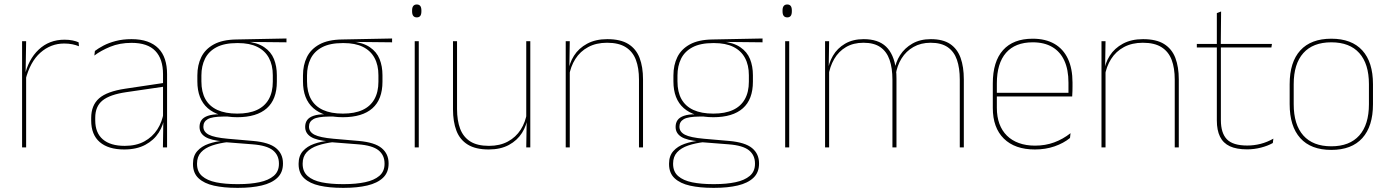

<svg xmlns="http://www.w3.org/2000/svg" viewBox="-20 -674 6358 878"><path d="M96.5 -308.5 87 -320.5 92.5 -325Q109 -402 157 -447.2Q205 -492.5 275 -492.5Q296 -492.5 312.2 -489Q328.5 -485.5 339.5 -480.5L341 -462.5Q328 -468 311 -471.5Q294 -475 273.5 -475Q212 -475 164.8 -433.2Q117.5 -391.5 96.5 -308.5ZM81 0V-485.5H99.5L97 -335L99.5 -332.5V0Z M725 0 727 -128 725.5 -131.5V-292V-334.5Q725.5 -404.5 690.2 -441.2Q655 -478 581.5 -478Q527 -478 484 -460.2Q441 -442.5 411.5 -420L414 -441Q429.5 -453 453.2 -465.5Q477 -478 509.2 -486.5Q541.5 -495 581.5 -495Q623 -495 653.5 -484.2Q684 -473.5 704.2 -453Q724.5 -432.5 734.2 -402.8Q744 -373 744 -335V0ZM548 9.5Q475.5 9.5 436.2 -24.2Q397 -58 397 -123V-134.5Q397 -192.5 433 -224.2Q469 -256 553.5 -268.5L734.5 -295.5L735 -278.5L557 -252.5Q482 -241.5 448.8 -214.5Q415.5 -187.5 415.5 -135.5V-124Q415.5 -66.5 450.2 -36.8Q485 -7 550.5 -7Q602.5 -7 639.8 -27.2Q677 -47.5 699.5 -82.2Q722 -117 728.5 -160.5L738 -142H732Q728 -102.5 706 -67.8Q684 -33 644.5 -11.8Q605 9.5 548 9.5Z M1065 -138Q977 -138 929.8 -179.5Q882.5 -221 882.5 -302V-329Q882.5 -376.5 900.5 -413Q918.5 -449.5 957.8 -471Q997 -492.5 1060.5 -493.5L1290 -498V-480.5L1103 -482.5L1102.5 -485Q1157 -479.5 1188.2 -458.2Q1219.5 -437 1232.8 -404Q1246 -371 1246 -330V-300.5Q1246 -219.5 1200 -178.8Q1154 -138 1065 -138ZM1062.5 168H1071Q1125 168 1166.5 159.2Q1208 150.5 1231.8 130.2Q1255.5 110 1255.5 75.5V73.5Q1255.5 35.5 1227.8 13.2Q1200 -9 1135 -14L1007.5 -24L1024 -24.5Q982 -19.5 949.8 -8.5Q917.5 2.5 899.2 22.5Q881 42.5 881 74V75.5Q881 111 904.2 131.2Q927.5 151.5 968.5 159.8Q1009.5 168 1062.5 168ZM1062.5 185Q1003.5 185 958.5 175Q913.5 165 888 141.2Q862.5 117.5 862.5 76.5V74.5Q862.5 39 882 17Q901.5 -5 933.5 -16.2Q965.5 -27.5 1003 -30.5L1002 -27.5Q944 -32 918.2 -48.5Q892.5 -65 892.5 -93.5V-94Q892.5 -112 901.5 -124.8Q910.5 -137.5 930.8 -144.5Q951 -151.5 983.5 -151.5V-158L1039 -141H1000.5Q949.5 -140.5 929.8 -129Q910 -117.5 910 -95V-94.5Q910 -71 935 -58Q960 -45 1022 -39.5L1137.5 -29.5Q1210.5 -23 1242.2 3.2Q1274 29.5 1274 72.5V74.5Q1274 115 1248.2 139.2Q1222.5 163.5 1176.8 174.2Q1131 185 1071 185ZM1065 -154.5Q1118.5 -154.5 1154.5 -171Q1190.5 -187.5 1209 -220.2Q1227.5 -253 1227.5 -300.5V-330Q1227.5 -376.5 1209.5 -409.5Q1191.5 -442.5 1156.2 -459.8Q1121 -477 1069 -477H1064Q1006 -477 970 -458Q934 -439 917.5 -405.5Q901 -372 901 -329V-302Q901 -253.5 919.2 -220.8Q937.5 -188 974 -171.2Q1010.5 -154.5 1065 -154.5Z M1548 -138Q1460 -138 1412.8 -179.5Q1365.5 -221 1365.5 -302V-329Q1365.5 -376.5 1383.5 -413Q1401.5 -449.5 1440.8 -471Q1480 -492.5 1543.5 -493.5L1773 -498V-480.5L1586 -482.5L1585.5 -485Q1640 -479.5 1671.2 -458.2Q1702.5 -437 1715.8 -404Q1729 -371 1729 -330V-300.5Q1729 -219.5 1683 -178.8Q1637 -138 1548 -138ZM1545.5 168H1554Q1608 168 1649.5 159.2Q1691 150.5 1714.8 130.2Q1738.5 110 1738.5 75.5V73.5Q1738.5 35.5 1710.8 13.2Q1683 -9 1618 -14L1490.5 -24L1507 -24.5Q1465 -19.5 1432.8 -8.5Q1400.5 2.5 1382.2 22.5Q1364 42.5 1364 74V75.5Q1364 111 1387.2 131.2Q1410.5 151.5 1451.5 159.8Q1492.5 168 1545.5 168ZM1545.5 185Q1486.5 185 1441.5 175Q1396.5 165 1371 141.2Q1345.5 117.5 1345.5 76.5V74.5Q1345.5 39 1365 17Q1384.5 -5 1416.5 -16.2Q1448.5 -27.5 1486 -30.5L1485 -27.5Q1427 -32 1401.2 -48.5Q1375.5 -65 1375.5 -93.5V-94Q1375.5 -112 1384.5 -124.8Q1393.5 -137.5 1413.8 -144.5Q1434 -151.5 1466.5 -151.5V-158L1522 -141H1483.5Q1432.5 -140.5 1412.8 -129Q1393 -117.5 1393 -95V-94.5Q1393 -71 1418 -58Q1443 -45 1505 -39.5L1620.5 -29.5Q1693.5 -23 1725.2 3.2Q1757 29.5 1757 72.5V74.5Q1757 115 1731.2 139.2Q1705.5 163.5 1659.8 174.2Q1614 185 1554 185ZM1548 -154.5Q1601.5 -154.5 1637.5 -171Q1673.5 -187.5 1692 -220.2Q1710.5 -253 1710.5 -300.5V-330Q1710.5 -376.5 1692.5 -409.5Q1674.5 -442.5 1639.2 -459.8Q1604 -477 1552 -477H1547Q1489 -477 1453 -458Q1417 -439 1400.5 -405.5Q1384 -372 1384 -329V-302Q1384 -253.5 1402.2 -220.8Q1420.5 -188 1457 -171.2Q1493.5 -154.5 1548 -154.5Z M1876.5 0V-485.5H1895V0ZM1886 -594.5Q1875.5 -594.5 1870 -601.2Q1864.5 -608 1864.5 -622V-626.5Q1864.5 -640 1870 -646.8Q1875.5 -653.5 1886 -653.5Q1896.5 -653.5 1901.8 -646.8Q1907 -640 1907 -626.5V-622Q1907 -608 1901.8 -601.2Q1896.5 -594.5 1886 -594.5Z M2070 -485.5V-175.5Q2070 -123 2084.2 -85.2Q2098.5 -47.5 2130.5 -27.2Q2162.5 -7 2216 -7Q2266 -7 2302.5 -26.8Q2339 -46.5 2361.2 -81.2Q2383.5 -116 2390 -160.5L2399 -141.5H2393.5Q2389 -101 2367.2 -66.5Q2345.5 -32 2307.2 -11.2Q2269 9.5 2215 9.5Q2155 9.5 2119 -12.8Q2083 -35 2067.2 -76.2Q2051.5 -117.5 2051.5 -174.5V-485.5ZM2405 -485.5V0H2386.5L2388.5 -127H2386.5V-485.5Z M2902 0V-310Q2902 -363 2887.8 -400.5Q2873.5 -438 2841.5 -458.2Q2809.5 -478.5 2756 -478.5Q2706.5 -478.5 2669.8 -458.8Q2633 -439 2611 -404.2Q2589 -369.5 2582 -325L2573 -344H2578.5Q2583 -385 2604.8 -419.2Q2626.5 -453.5 2665 -474.2Q2703.5 -495 2757 -495Q2817.5 -495 2853.2 -472.8Q2889 -450.5 2904.8 -409.2Q2920.5 -368 2920.5 -311V0ZM2567 0V-485.5H2585.5L2583.5 -358.5H2585.5V0Z M3242 -138Q3154 -138 3106.8 -179.5Q3059.5 -221 3059.5 -302V-329Q3059.5 -376.5 3077.5 -413Q3095.5 -449.5 3134.8 -471Q3174 -492.5 3237.5 -493.5L3467 -498V-480.5L3280 -482.5L3279.5 -485Q3334 -479.5 3365.2 -458.2Q3396.5 -437 3409.8 -404Q3423 -371 3423 -330V-300.5Q3423 -219.5 3377 -178.8Q3331 -138 3242 -138ZM3239.5 168H3248Q3302 168 3343.5 159.2Q3385 150.5 3408.8 130.2Q3432.5 110 3432.5 75.5V73.5Q3432.5 35.5 3404.8 13.2Q3377 -9 3312 -14L3184.5 -24L3201 -24.5Q3159 -19.5 3126.8 -8.5Q3094.5 2.5 3076.2 22.5Q3058 42.5 3058 74V75.5Q3058 111 3081.2 131.2Q3104.5 151.5 3145.5 159.8Q3186.5 168 3239.5 168ZM3239.5 185Q3180.5 185 3135.5 175Q3090.5 165 3065 141.2Q3039.5 117.5 3039.5 76.5V74.5Q3039.5 39 3059 17Q3078.5 -5 3110.5 -16.2Q3142.5 -27.5 3180 -30.5L3179 -27.5Q3121 -32 3095.2 -48.5Q3069.5 -65 3069.5 -93.5V-94Q3069.5 -112 3078.5 -124.8Q3087.5 -137.5 3107.8 -144.5Q3128 -151.5 3160.5 -151.5V-158L3216 -141H3177.5Q3126.5 -140.5 3106.8 -129Q3087 -117.5 3087 -95V-94.5Q3087 -71 3112 -58Q3137 -45 3199 -39.5L3314.5 -29.5Q3387.5 -23 3419.2 3.2Q3451 29.5 3451 72.5V74.5Q3451 115 3425.2 139.2Q3399.5 163.5 3353.8 174.2Q3308 185 3248 185ZM3242 -154.5Q3295.5 -154.5 3331.5 -171Q3367.5 -187.5 3386 -220.2Q3404.5 -253 3404.5 -300.5V-330Q3404.5 -376.5 3386.5 -409.5Q3368.5 -442.5 3333.2 -459.8Q3298 -477 3246 -477H3241Q3183 -477 3147 -458Q3111 -439 3094.5 -405.5Q3078 -372 3078 -329V-302Q3078 -253.5 3096.2 -220.8Q3114.5 -188 3151 -171.2Q3187.5 -154.5 3242 -154.5Z M3570.5 0V-485.5H3589V0ZM3580 -594.5Q3569.5 -594.5 3564 -601.2Q3558.5 -608 3558.5 -622V-626.5Q3558.5 -640 3564 -646.8Q3569.5 -653.5 3580 -653.5Q3590.5 -653.5 3595.8 -646.8Q3601 -640 3601 -626.5V-622Q3601 -608 3595.8 -601.2Q3590.5 -594.5 3580 -594.5Z M4369 0V-310Q4369 -363 4356 -400.5Q4343 -438 4313.8 -458.2Q4284.5 -478.5 4235.5 -478.5Q4191 -478.5 4157.2 -459.2Q4123.5 -440 4102.8 -406.8Q4082 -373.5 4076 -331.5L4065.5 -351.5H4070.5Q4075 -389 4096 -421.8Q4117 -454.5 4152.5 -474.8Q4188 -495 4236.5 -495Q4292 -495 4325 -472.8Q4358 -450.5 4372.8 -409.2Q4387.5 -368 4387.5 -311V0ZM3753 0V-485.5H3771.5L3769.5 -357.5H3771.5V0ZM4061 0V-309.5Q4061 -362.5 4048 -400.2Q4035 -438 4006 -458.2Q3977 -478.5 3928.5 -478.5Q3882.5 -478.5 3848.8 -458.8Q3815 -439 3794.8 -404.2Q3774.5 -369.5 3768 -325L3757.5 -344H3764.5Q3769 -385 3789 -419.2Q3809 -453.5 3844.5 -474.2Q3880 -495 3929.5 -495Q3996 -495 4031.8 -460.8Q4067.5 -426.5 4077 -358Q4078.5 -346.5 4079 -336Q4079.5 -325.5 4079.5 -314V0Z M4712.5 9.5Q4621 9.5 4570.5 -40.2Q4520 -90 4520 -180.5V-292.5Q4520 -392.5 4566.8 -444.8Q4613.5 -497 4702.5 -497Q4761 -497 4801.8 -473.5Q4842.5 -450 4863.5 -405.2Q4884.5 -360.5 4884.5 -296.5V-279.5Q4884.5 -268.5 4884.2 -257.5Q4884 -246.5 4883 -233H4866Q4866 -250.5 4866 -266.5Q4866 -282.5 4866 -296Q4866 -355.5 4847.2 -396.5Q4828.5 -437.5 4792 -459Q4755.5 -480.5 4702.5 -480.5Q4622.5 -480.5 4580.5 -432.5Q4538.5 -384.5 4538.5 -292.5V-243.5V-239.5V-181Q4538.5 -140 4550.2 -108Q4562 -76 4584.5 -53.8Q4607 -31.5 4639.5 -19.8Q4672 -8 4713 -8Q4760.5 -8 4800.5 -22.8Q4840.5 -37.5 4875.5 -65L4873 -43Q4843.5 -19 4802.5 -4.8Q4761.5 9.5 4712.5 9.5ZM4528.5 -233V-249.5H4876.5V-233Z M5352 0V-310Q5352 -363 5337.8 -400.5Q5323.5 -438 5291.5 -458.2Q5259.5 -478.5 5206 -478.5Q5156.5 -478.5 5119.8 -458.8Q5083 -439 5061 -404.2Q5039 -369.5 5032 -325L5023 -344H5028.5Q5033 -385 5054.8 -419.2Q5076.5 -453.5 5115 -474.2Q5153.5 -495 5207 -495Q5267.5 -495 5303.2 -472.8Q5339 -450.5 5354.8 -409.2Q5370.5 -368 5370.5 -311V0ZM5017 0V-485.5H5035.5L5033.5 -358.5H5035.5V0Z M5683 9Q5634.5 9 5604 -5.2Q5573.5 -19.5 5559 -49Q5544.5 -78.5 5544.5 -123V-462.5H5563V-124.5Q5563 -65.5 5590.5 -37Q5618 -8.5 5683.5 -8.5Q5714.5 -8.5 5744.8 -16.2Q5775 -24 5803 -40L5800.5 -20Q5777.5 -7 5746.2 1Q5715 9 5683 9ZM5453 -457V-473H5796.5L5794 -457ZM5544.5 -468V-614L5564 -621.5L5562.5 -468Z M6068 11.5Q5974.5 11.5 5926 -42.5Q5877.5 -96.5 5877.5 -197.5V-289Q5877.5 -390 5926.2 -443.5Q5975 -497 6068 -497Q6161 -497 6209.8 -443.5Q6258.5 -390 6258.5 -289V-197.5Q6258.5 -96.5 6209.8 -42.5Q6161 11.5 6068 11.5ZM6068 -5Q6151.5 -5 6195.8 -54.5Q6240 -104 6240 -197.5V-289Q6240 -382 6196 -431.2Q6152 -480.5 6068 -480.5Q5984 -480.5 5940 -431.2Q5896 -382 5896 -289V-197.5Q5896 -104 5940 -54.5Q5984 -5 6068 -5Z"/></svg>

Font: Anek Telugu Medium Thin
Style: Regular
Weight: 250
Version: Version 1.003